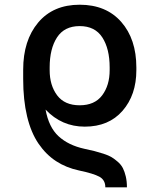

<svg xmlns="http://www.w3.org/2000/svg" viewBox="-20 -573 685 825"><path d="M525.4 231.9H432.6Q432.6 200.2 407 186.3Q381.3 172.4 320.3 159.7Q264.6 147.9 221.2 119.6Q177.7 91.3 145.5 44.2Q113.3 -2.9 96.4 -73Q79.6 -143.1 79.6 -233.4V-262.2V-263.7V-273.4Q79.6 -399.4 144 -476.1Q208.5 -552.7 322.3 -552.7Q436 -552.7 501 -478.8Q565.9 -404.8 565.9 -283.2V-271.5Q565.9 -165 506.6 -96.9Q447.3 -28.8 344.2 -28.8Q245.1 -28.8 175.8 -102.1Q189.5 -26.4 231.7 12.5Q273.9 51.3 342.8 66.4Q370.1 72.3 386.7 76.4Q403.3 80.6 425 87.6Q446.8 94.7 459.7 102.5Q472.7 110.4 486.6 122.6Q500.5 134.8 508.1 149.7Q515.6 164.6 520.5 185.3Q525.4 206.1 525.4 231.9ZM451.2 -271.5V-283.2Q451.2 -363.3 419.7 -412.1Q388.2 -460.9 322.3 -460.9Q256.8 -460.9 225.1 -412.4Q193.4 -363.8 193.4 -283.2V-271.5Q193.4 -206.1 225.6 -163.3Q257.8 -120.6 322.3 -120.6Q386.7 -120.6 418.9 -163.3Q451.2 -206.1 451.2 -271.5Z"/></svg>

Font: Karasuma Gothic
Style: Regular
Weight: 500
Designer: Rasmus Andersson / Ryoko Nishizuka
Foundry: Genbu
Version: Version 1.00